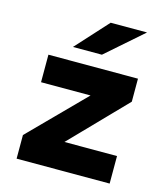

<svg xmlns="http://www.w3.org/2000/svg" viewBox="-110 -818 788 903"><g transform="rotate(15 284.5 -366.0)"><path d="M55 0V-115L314 -377H73V-511H509V-399L252 -134H508V0ZM175 -576 317 -732H494L316 -576Z"/></g></svg>

Font: Overpass Black
Style: Regular
Weight: 900
Designer: Delve Withrington, Dave Bailey, Thomas Jockin
Foundry: Delve Fonts LLC
Version: Version 4.000; ttfautohint (v1.8.3)